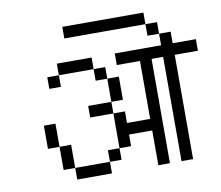

<svg xmlns="http://www.w3.org/2000/svg" viewBox="-86 -979 1172 1020"><g transform="rotate(-10 500.0 -469.0)"><path d="M1000 -625V-687.5H875V-750H812.5V-687.5H562.5V-625H687.5V-312.5H562.5V-375H500V-187.5H437.5V-125H250V-62.5H437.5V-125H500V-187.5H562.5V-250H687.5V-62.5H750V-625H812.5V-62.5H875V-625ZM250 -125Q250 -125 250 -250H187.5Q187.5 -250 187.5 -125ZM187.5 -250Q187.5 -250 187.5 -375H125Q125 -375 125 -250ZM500 -375V-437.5H375V-375ZM500 -437.5H562.5Q562.5 -437.5 562.5 -562.5H500Q500 -562.5 500 -437.5ZM500 -562.5V-625H437.5V-562.5ZM250 -625H187.5V-562.5H250ZM250 -625H437.5V-687.5H250ZM812.5 -750V-812.5H750V-750ZM750 -812.5V-875H312.5V-812.5Z"/></g></svg>

Font: BFUnifontExMono
Style: Regular
Weight: 500
Version: Version 15.0.06